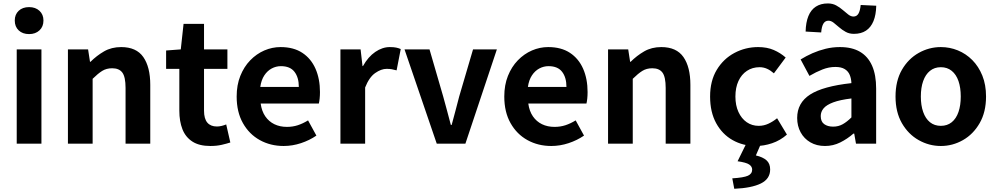

<svg xmlns="http://www.w3.org/2000/svg" viewBox="-20 -853 5919 1140"><path d="M79.3 0V-559.8H226V0ZM152.9 -650.6Q114.2 -650.6 91 -672.6Q67.7 -694.5 67.7 -731.4Q67.7 -767.1 91 -789Q114.2 -810.8 152.9 -810.8Q190.5 -810.8 214.2 -789Q238 -767.1 238 -731.4Q238 -694.5 214.2 -672.6Q190.5 -650.6 152.9 -650.6Z M383.3 0V-559.8H503L514.4 -485.9H517.2Q553.5 -522.2 597.7 -547.9Q641.9 -573.5 699.2 -573.5Q789.6 -573.5 830.9 -514.3Q872.2 -455 872.2 -349.1V0H725.5V-330.9Q725.5 -396 706.5 -421.9Q687.5 -447.7 646.1 -447.7Q611.9 -447.7 586.6 -431.9Q561.3 -416 530 -385.1V0Z M1228.9 13.8Q1162.7 13.8 1122.1 -12.6Q1081.4 -39 1063.1 -86Q1044.8 -133 1044.8 -195.4V-444.1H966.3V-553.2L1053.4 -559.8L1069.9 -711.4H1191.4V-559.8H1330.2V-444.1H1191.4V-195.8Q1191.4 -148 1211.1 -124.9Q1230.8 -101.9 1267.8 -101.9Q1282 -101.9 1297.1 -105.7Q1312.2 -109.6 1323.1 -114.2L1347.6 -7Q1325.3 0.2 1295.8 7Q1266.3 13.8 1228.9 13.8Z M1664.4 13.8Q1585.9 13.8 1522.7 -21.2Q1459.5 -56.1 1422.4 -121.9Q1385.2 -187.7 1385.2 -279.9Q1385.2 -348.1 1406.8 -402.2Q1428.4 -456.3 1465.6 -494.8Q1502.8 -533.2 1549.5 -553.4Q1596.3 -573.5 1645.7 -573.5Q1723.1 -573.5 1775 -539.3Q1826.9 -505.1 1853.4 -444.7Q1879.8 -384.4 1879.8 -306.4Q1879.8 -285.9 1877.9 -267.6Q1875.9 -249.4 1873.1 -238.4H1527.7Q1533.9 -192.8 1555.2 -162.1Q1576.4 -131.4 1609.1 -115.5Q1641.8 -99.6 1683.6 -99.6Q1717.6 -99.6 1748 -109.4Q1778.3 -119.3 1809.1 -138.2L1858.6 -47.9Q1817.7 -19.8 1767 -3Q1716.4 13.8 1664.4 13.8ZM1525.4 -336.9H1754.3Q1754.3 -393.2 1728.4 -426.7Q1702.6 -460.2 1648.1 -460.2Q1619 -460.2 1593.2 -446.4Q1567.4 -432.6 1549.4 -405.4Q1531.4 -378.2 1525.4 -336.9Z M2001.3 0V-559.8H2121L2132.4 -460.8H2135.2Q2165.9 -515.8 2208.2 -544.7Q2250.5 -573.5 2294.3 -573.5Q2317.7 -573.5 2332.4 -570.4Q2347.2 -567.2 2359.4 -561.8L2334.8 -435.2Q2319.4 -439.4 2306.5 -441.8Q2293.6 -444.2 2275.3 -444.2Q2243.4 -444.2 2207.7 -419.3Q2172 -394.4 2148 -333.6V0Z M2573.2 0 2381.8 -559.8H2530.2L2611.3 -280.6Q2623 -239.5 2634.2 -196.7Q2645.5 -153.9 2656.9 -111.1H2661.7Q2673.4 -153.9 2684.7 -196.7Q2695.9 -239.5 2706.6 -280.6L2788.7 -559.8H2930.2L2743.3 0Z M3253.4 13.8Q3174.9 13.8 3111.7 -21.2Q3048.5 -56.1 3011.4 -121.9Q2974.2 -187.7 2974.2 -279.9Q2974.2 -348.1 2995.8 -402.2Q3017.4 -456.3 3054.6 -494.8Q3091.8 -533.2 3138.5 -553.4Q3185.3 -573.5 3234.7 -573.5Q3312.1 -573.5 3364 -539.3Q3415.9 -505.1 3442.4 -444.7Q3468.8 -384.4 3468.8 -306.4Q3468.8 -285.9 3466.9 -267.6Q3464.9 -249.4 3462.1 -238.4H3116.7Q3122.9 -192.8 3144.2 -162.1Q3165.4 -131.4 3198.1 -115.5Q3230.8 -99.6 3272.6 -99.6Q3306.6 -99.6 3337 -109.4Q3367.3 -119.3 3398.1 -138.2L3447.6 -47.9Q3406.7 -19.8 3356 -3Q3305.4 13.8 3253.4 13.8ZM3114.4 -336.9H3343.3Q3343.3 -393.2 3317.4 -426.7Q3291.6 -460.2 3237.1 -460.2Q3208 -460.2 3182.2 -446.4Q3156.4 -432.6 3138.4 -405.4Q3120.4 -378.2 3114.4 -336.9Z M3590.3 0V-559.8H3710L3721.4 -485.9H3724.2Q3760.5 -522.2 3804.7 -547.9Q3848.9 -573.5 3906.2 -573.5Q3996.6 -573.5 4037.9 -514.3Q4079.2 -455 4079.2 -349.1V0H3932.5V-330.9Q3932.5 -396 3913.5 -421.9Q3894.5 -447.7 3853.1 -447.7Q3818.9 -447.7 3793.6 -431.9Q3768.3 -416 3737 -385.1V0Z M4468.8 13.8Q4391.7 13.8 4330 -21.1Q4268.3 -55.9 4232.2 -121.7Q4196.2 -187.5 4196.2 -279.9Q4196.2 -372.8 4235.8 -438.4Q4275.4 -503.9 4340.8 -538.7Q4406.1 -573.5 4481.5 -573.5Q4534 -573.5 4574.1 -556.2Q4614.2 -538.8 4644.9 -511.4L4575.1 -417.6Q4554.6 -435.6 4533.9 -444.8Q4513.2 -454 4490.1 -454Q4447.4 -454 4414.9 -432.3Q4382.3 -410.7 4364.4 -371.7Q4346.5 -332.7 4346.5 -279.9Q4346.5 -227.4 4364.5 -188.2Q4382.5 -148.9 4413.7 -127.3Q4444.9 -105.8 4484.7 -105.8Q4515.4 -105.8 4543 -118.8Q4570.7 -131.9 4594 -150.9L4652.4 -53.9Q4612.4 -18.6 4563.8 -2.4Q4515.2 13.8 4468.8 13.8ZM4339.7 267.9 4328 205.9Q4395.6 201.7 4420.8 190.3Q4446 178.9 4446 153.9Q4446 135.9 4428.2 123.7Q4410.5 111.5 4359.4 104.5L4412.8 -4.3H4500.2L4468 69.9Q4509.2 79.4 4531 98.7Q4552.8 117.9 4552.8 153.2Q4552.8 209.3 4497.4 236.5Q4442 263.6 4339.7 267.9Z M4878.4 13.8Q4828.9 13.8 4791.6 -7.9Q4754.4 -29.5 4733.8 -67.2Q4713.2 -105 4713.2 -152.6Q4713.2 -242.2 4789.9 -291.6Q4866.7 -341 5035.3 -359.4Q5034.2 -386.8 5025.1 -408.6Q5016 -430.4 4995.4 -442.9Q4974.8 -455.5 4940.1 -455.5Q4901.3 -455.5 4863.3 -440.5Q4825.3 -425.6 4786 -402.4L4733.7 -500.1Q4767.1 -520.7 4804.2 -537.1Q4841.3 -553.4 4882.3 -563.5Q4923.3 -573.5 4967.1 -573.5Q5038.4 -573.5 5086 -545.7Q5133.6 -517.8 5157.9 -463Q5182.1 -408.3 5182.1 -327V0H5062.4L5051.9 -59.9H5047.4Q5011.3 -28.4 4969 -7.3Q4926.8 13.8 4878.4 13.8ZM4926.7 -101.1Q4958.1 -101.1 4983.6 -115.4Q5009.1 -129.7 5035.3 -155.8V-268.4Q4967.4 -260.3 4927.2 -245.2Q4887 -230.1 4870.1 -209.7Q4853.1 -189.3 4853.1 -163.8Q4853.1 -130.8 4873.7 -116Q4894.3 -101.1 4926.7 -101.1ZM5050.2 -652Q5022.3 -652 5001.1 -663.9Q4979.8 -675.7 4962.3 -691Q4944.8 -706.4 4929.6 -718.2Q4914.3 -730.1 4898.9 -730.1Q4879.6 -730.1 4869.1 -713Q4858.6 -695.9 4855.8 -660.3L4763.4 -665.6Q4764.6 -720.2 4779.8 -757.5Q4794.9 -794.7 4824.2 -813.7Q4853.4 -832.6 4895.4 -832.6Q4923.3 -832.6 4944.9 -820.8Q4966.5 -809 4984 -793.7Q5001.5 -778.4 5016.8 -766.6Q5032.1 -754.8 5047.5 -754.8Q5066.8 -754.8 5076.9 -771.9Q5087 -788.9 5090.3 -823.4L5182.7 -819Q5181.5 -764.6 5166.1 -727.4Q5150.7 -690.1 5121.8 -671.1Q5093 -652 5050.2 -652Z M5566.3 13.8Q5496.3 13.8 5434.6 -21.1Q5372.9 -55.9 5335 -121.7Q5297.2 -187.5 5297.2 -279.9Q5297.2 -372.8 5335 -438.4Q5372.9 -503.9 5434.6 -538.7Q5496.3 -573.5 5566.3 -573.5Q5618.7 -573.5 5667.1 -553.9Q5715.4 -534.2 5753 -496.4Q5790.6 -458.5 5812.6 -404.2Q5834.6 -349.8 5834.6 -279.9Q5834.6 -187.5 5796.6 -121.7Q5758.7 -55.9 5697.5 -21.1Q5636.3 13.8 5566.3 13.8ZM5566.3 -105.8Q5604.3 -105.8 5630.9 -127.3Q5657.5 -148.9 5671 -188.2Q5684.5 -227.4 5684.5 -279.9Q5684.5 -332.7 5671 -371.7Q5657.5 -410.7 5630.9 -432.3Q5604.3 -454 5566.3 -454Q5528.2 -454 5501.7 -432.3Q5475.1 -410.7 5461.3 -371.7Q5447.5 -332.7 5447.5 -279.9Q5447.5 -227.4 5461.3 -188.2Q5475.1 -148.9 5501.7 -127.3Q5528.2 -105.8 5566.3 -105.8Z"/></svg>

Font: Noto Sans KR Thin
Style: Regular
Weight: 100
Designer: Ryoko NISHIZUKA 西塚涼子 (kana, bopomofo & ideographs); Paul D. Hunt (Latin, Greek & Cyrillic); Sandoll Communications 산돌커뮤니
Foundry: Adobe
Version: Version 2.004-H2;hotconv 1.0.118;makeotfexe 2.5.65603